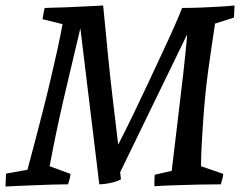

<svg xmlns="http://www.w3.org/2000/svg" viewBox="-20 -672 887 700"><path d="M0 8Q1 -4 1 -15.5Q1 -27 2 -39L80 -53Q96 -112 110.5 -167.5Q125 -223 138.5 -276Q152 -329 164 -380.5Q176 -432 187.5 -483Q199 -534 208 -584L135 -602Q137 -614 139 -625.5Q141 -637 143 -643Q182 -644 223 -645.5Q264 -647 299.5 -649Q335 -651 356 -652Q361 -606 365 -561Q369 -516 373.5 -472.5Q378 -429 382.5 -386.5Q387 -344 392 -303.5Q397 -263 401.5 -223.5Q406 -184 411 -145Q437 -195 465.5 -254Q494 -313 522 -373Q550 -433 575 -486.5Q600 -540 618 -581Q636 -622 644 -643Q678 -643 715.5 -644.5Q753 -646 785 -648Q817 -650 835 -652Q834 -641 834 -630Q834 -619 833 -608L764 -586Q758 -545 751.5 -502Q745 -459 739 -414.5Q733 -370 728.5 -325Q724 -280 721 -235.5Q718 -191 715.5 -148.5Q713 -106 713 -66L794 -38Q793 -27 790 -17Q787 -7 785 0Q749 0 703 1Q657 2 613.5 3.5Q570 5 543 7Q543 -4 543 -14Q543 -24 544 -35L606 -49Q616 -133 624 -199.5Q632 -266 638 -317.5Q644 -369 648.5 -407Q653 -445 655.5 -472.5Q658 -500 660 -518Q662 -536 662 -546L418 -44L421 -18Q412 -13 396.5 -8.5Q381 -4 366 -2Q351 0 342 0L273 -569Q258 -504 242.5 -440Q227 -376 212.5 -313Q198 -250 185 -188Q172 -126 161 -66L237 -38Q236 -28 233.5 -18Q231 -8 228 0Q203 0 169.5 1Q136 2 102.5 3.5Q69 5 41.5 6Q14 7 0 8Z"/></svg>

Font: Labrada Medium
Style: Italic
Weight: 500
Italic angle: -7°
Designer: Mercedes Jáuregui
Foundry: Omnibus-Type Team
Version: Version 1.000